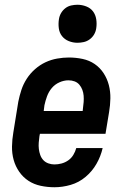

<svg xmlns="http://www.w3.org/2000/svg" viewBox="-20 -780 540 808"><path d="M209 8Q180 8 151.5 2Q123 -4 100 -19Q77 -34 61 -57Q45 -80 37.5 -107Q30 -134 30.5 -163.5Q31 -193 36 -222L57 -352Q62 -377 70 -401.5Q78 -426 92.5 -448.5Q107 -471 127.5 -489Q148 -507 171.5 -518Q195 -529 220.5 -533.5Q246 -538 270 -538Q299 -538 327.5 -532Q356 -526 378.5 -510.5Q401 -495 416 -472Q431 -449 438 -422Q445 -395 444.5 -366Q444 -337 439 -308L424 -217H148L146 -207Q144 -193 143 -179.5Q142 -166 143.5 -153Q145 -140 149.5 -127.5Q154 -115 162.5 -106Q171 -97 183.5 -92.5Q196 -88 209 -88Q224 -88 239 -92Q254 -96 267 -105Q280 -114 288.5 -128Q297 -142 301 -157H412Q404 -122 386 -90.5Q368 -59 340 -35.5Q312 -12 277.5 -2Q243 8 209 8ZM164 -313H328L329 -323Q331 -337 332 -350.5Q333 -364 332 -377Q331 -390 326.5 -402Q322 -414 314 -423.5Q306 -433 294 -437.5Q282 -442 268 -442Q249 -442 230 -433.5Q211 -425 198 -409.5Q185 -394 178 -375Q171 -356 167 -337ZM306 -600Q287 -600 269.5 -607Q252 -614 241 -628Q230 -642 227.5 -661Q225 -680 228 -699Q230 -713 237 -725Q244 -737 255 -745.5Q266 -754 279.5 -757Q293 -760 306 -760Q325 -760 343 -753Q361 -746 371.5 -732Q382 -718 385 -699Q388 -680 385 -661Q383 -647 376 -635Q369 -623 357.5 -614.5Q346 -606 332.5 -603Q319 -600 306 -600Z"/></svg>

Font: Iosevka Curly Slab Oblique
Style: Bold
Weight: 700
Italic angle: -9°
Monospace: yes
Designer: Belleve Invis
Foundry: Belleve Invis
Version: Version 11.1.0; ttfautohint (v1.8.3)